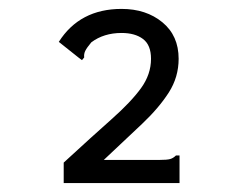

<svg xmlns="http://www.w3.org/2000/svg" viewBox="-20 -657 540 431"><path d="M123 -292Q186 -350 230 -389Q274 -428 296.5 -459Q319 -490 319 -525Q319 -556 301 -569.5Q283 -583 253 -583Q213 -583 185 -562Q175 -550 171.5 -543Q168 -536 169 -528L164 -522L156 -528L112 -563Q159 -637 253 -637Q308 -637 344.5 -607Q381 -577 381 -525Q381 -484 359 -449.5Q337 -415 299 -379Q261 -343 213 -298H338Q355 -298 362 -300Q369 -302 375 -308H383V-246H123Z"/></svg>

Font: Inconsolata Medium
Style: Regular
Weight: 500
Monospace: yes
Designer: Raph Levien, Cyreal, Brenton Simpson
Foundry: Raph Levien, Cyreal, Google
Version: Version 3.001; ttfautohint (v1.8.2.53-6de2)